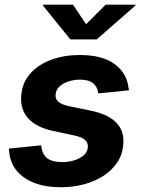

<svg xmlns="http://www.w3.org/2000/svg" viewBox="-20 -787 600 818"><path d="M239.5 10.7Q173.2 10.7 124.5 -8.5Q75.8 -27.7 48.6 -63Q21.4 -98.3 18.6 -146.6Q18.4 -148.7 18.3 -150.4Q18.2 -152.1 18.2 -154L155.4 -167.9Q159.3 -129.8 180.5 -113.2Q201.7 -96.5 245.9 -96.5Q272.8 -96.5 296.8 -104Q320.8 -111.5 336.7 -125.4Q352.5 -139.4 354.3 -159.1Q356.1 -177.8 342.7 -190.4Q329.3 -203 296.3 -209.9L205.5 -229.3Q134.2 -244.8 100 -282.9Q65.8 -321.1 70.3 -377.5Q73.9 -434 108.6 -473.2Q143.3 -512.3 198.7 -532.5Q254.1 -552.7 319.1 -552.7Q415.7 -552.7 468.1 -514.2Q520.6 -475.6 527.5 -412.9Q528.1 -410.4 528.7 -407.7Q529.3 -405.1 529.5 -402.4L399.1 -389Q395.1 -417 376.9 -432.4Q358.7 -447.7 319.8 -447.7Q296.1 -447.7 273.1 -440.4Q250.1 -433.2 234.5 -419.4Q218.8 -405.6 217 -385.2Q214.8 -366.9 227.4 -354.5Q240.1 -342.1 274.4 -334.6L369.3 -315Q440.9 -300.1 475.3 -264.5Q509.8 -229 505.3 -173.8Q502.6 -130.4 480.2 -96.1Q457.8 -61.8 420.9 -37.9Q384 -14.1 337.3 -1.7Q290.6 10.7 239.5 10.7ZM290.9 -767.1 346.8 -684 430.1 -767.1H557.8L557.1 -763.5L391.9 -619.1H279.7L162.9 -763.5L163.7 -767.1Z"/></svg>

Font: Inter
Style: Italic
Weight: 400
Italic angle: -9.3988°
Designer: Rasmus Andersson
Foundry: rsms
Version: Version 4.001;git-66647c0bb